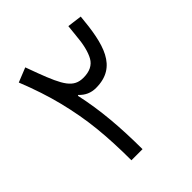

<svg xmlns="http://www.w3.org/2000/svg" viewBox="-189 -807 931 931"><g transform="rotate(-45 277.0 -341.5)"><path d="M296.4 -447.3C229.5 -447.3 203.1 -493.2 155.3 -620.1L132.3 -682.6L58.1 -652.8C88.9 -576.2 112.8 -503.4 129.9 -435.1C147 -366.2 159.7 -297.4 167 -227.5C174.3 -157.7 177.7 -81.5 177.7 0H253.9C253.4 -149.9 243.2 -277.8 215.3 -404.3L219.2 -406.7C242.2 -381.8 270.5 -369.1 304.2 -369.1C451.2 -369.1 481 -494.1 496.6 -666.5L421.4 -676.3L415.5 -619.6C411.1 -562.5 400.4 -519.5 384.3 -490.7C368.2 -461.9 338.9 -447.3 296.4 -447.3Z"/></g></svg>

Font: Estedad Regular
Style: Regular
Weight: 400
Designer: Amin Abedi
Version: Version 7.3